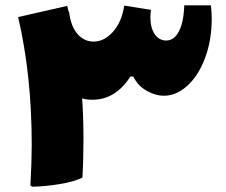

<svg xmlns="http://www.w3.org/2000/svg" viewBox="-20 -661 849 720"><path d="M774 -593Q774 -510 749 -443.5Q724 -377 682.5 -339.5Q641 -302 595 -302Q563 -302 530 -320.5Q497 -339 480 -374H469Q413 -287 327 -287Q303 -287 288 -292Q293 -221 293 -140Q293 -61 289 5Q257 21 199.5 30Q142 39 100 39L94 34Q99 -57 99 -117Q99 -379 48 -597L232 -639L237 -618L239 -617Q246 -561 271 -533Q296 -505 331 -505Q370 -505 403 -541Q436 -577 446 -640L546 -624Q544 -605 544 -596Q544 -556 560.5 -532.5Q577 -509 603 -509Q633 -509 651 -543.5Q669 -578 671 -641H771Q774 -608 774 -593Z"/></svg>

Font: Lalezar
Style: Regular
Weight: 400
Designer: Borna Izadpanah
Foundry: Borna Izadpanah
Version: Version 1.003;November 28, 2018;FontCreator 11.5.0.2421 64-b